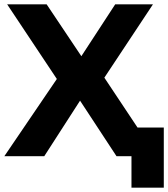

<svg xmlns="http://www.w3.org/2000/svg" viewBox="-20 -720 775 885"><path d="M242 -356 13 -700H195L355 -461L511 -700H685L461 -362L614 -132H735V145H586V0H517L349 -256L184 0H0Z"/></svg>

Font: Chess Sans
Style: Bold
Weight: 700
Designer: Wolf Bōese
Foundry: Wolf Bōese
Version: Version 7.223